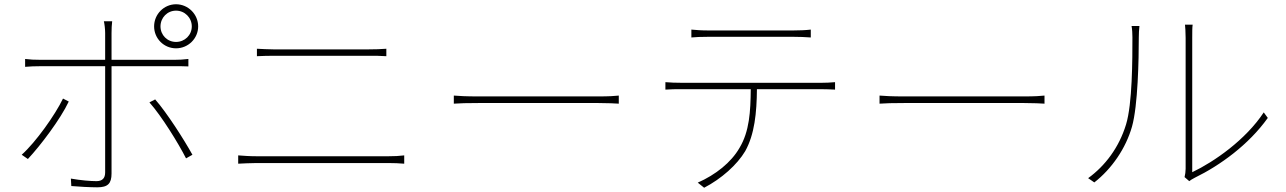

<svg xmlns="http://www.w3.org/2000/svg" viewBox="-20 -852 6040 902"><path d="M734 -728C734 -769 766 -802 807 -802C848 -802 881 -769 881 -728C881 -687 848 -655 807 -655C766 -655 734 -687 734 -728ZM704 -728C704 -671 750 -625 807 -625C864 -625 911 -671 911 -728C911 -785 864 -832 807 -832C750 -832 704 -785 704 -728ZM303 -375 276 -389C239 -312 148 -184 82 -125L111 -105C170 -168 264 -292 303 -375ZM709 -385 682 -371C739 -307 818 -179 854 -108L884 -125C844 -197 765 -321 709 -385ZM98 -575V-538C123 -540 141 -541 172 -541H474V-528C474 -480 474 -113 474 -42C474 -15 461 -1 433 -1C405 -1 358 -5 313 -13L315 22C346 25 406 28 437 28C487 28 504 10 504 -37C504 -96 504 -446 504 -528V-541H801C822 -541 843 -541 865 -540V-575C842 -572 819 -571 800 -571H504V-697C504 -715 505 -738 507 -752H468C471 -740 474 -715 474 -697V-571H171C139 -571 124 -572 98 -575Z M1187 -623V-588C1214 -589 1235 -590 1266 -590C1308 -590 1663 -590 1709 -590C1740 -590 1769 -590 1795 -588V-623C1769 -621 1741 -620 1709 -620C1662 -620 1308 -620 1266 -620C1235 -620 1214 -622 1187 -623ZM1099 -122V-83C1128 -84 1150 -86 1183 -86C1235 -86 1754 -86 1807 -86C1831 -86 1855 -85 1879 -83V-122C1855 -119 1833 -118 1807 -118C1754 -118 1235 -118 1183 -118C1150 -118 1128 -120 1099 -122Z M2112 -403V-365C2137 -367 2176 -368 2230 -368C2261 -368 2730 -368 2790 -368C2837 -368 2870 -366 2887 -365V-403C2869 -401 2842 -399 2789 -399C2730 -399 2259 -399 2230 -399C2169 -399 2136 -401 2112 -403Z M3228 -713V-676C3249 -678 3272 -679 3304 -679C3355 -679 3658 -679 3710 -679C3733 -679 3764 -678 3789 -676V-713C3765 -710 3733 -709 3710 -709C3658 -709 3355 -709 3302 -709C3271 -709 3253 -711 3228 -713ZM3106 -466V-431C3133 -433 3153 -433 3184 -433H3507C3506 -328 3501 -235 3454 -157C3415 -89 3342 -31 3258 6L3288 30C3369 -12 3443 -78 3481 -142C3525 -221 3535 -322 3536 -433H3838C3859 -433 3884 -432 3903 -431V-466C3881 -464 3859 -463 3838 -463C3791 -463 3237 -463 3184 -463C3153 -463 3131 -464 3106 -466Z M4112 -403V-365C4137 -367 4176 -368 4230 -368C4261 -368 4730 -368 4790 -368C4837 -368 4870 -366 4887 -365V-403C4869 -401 4842 -399 4789 -399C4730 -399 4259 -399 4230 -399C4169 -399 4136 -401 4112 -403Z M5545 -20 5567 -1C5572 -5 5581 -11 5593 -17C5712 -75 5846 -172 5936 -298L5917 -324C5832 -195 5684 -92 5581 -43C5581 -43 5581 -629 5581 -674C5581 -705 5581 -723 5583 -736H5547C5548 -723 5550 -705 5550 -674C5550 -629 5550 -98 5550 -59C5550 -46 5548 -32 5545 -20ZM5092 -15 5121 5C5203 -59 5269 -155 5298 -257C5326 -356 5330 -574 5330 -677C5330 -695 5331 -711 5333 -730H5296C5299 -713 5300 -695 5300 -677C5300 -574 5300 -365 5270 -267C5237 -159 5172 -73 5092 -15Z"/></svg>

Font: Noto Sans CJK HK Thin
Style: Regular
Weight: 100
Designer: Ryoko NISHIZUKA 西塚涼子 (kana, bopomofo & ideographs); Paul D. Hunt (Latin, Greek & Cyrillic); Sandoll Communications 산돌커뮤니
Foundry: Adobe
Version: Version 2.004;hotconv 1.0.118;makeotfexe 2.5.65603